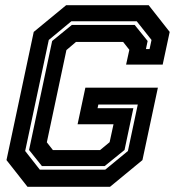

<svg xmlns="http://www.w3.org/2000/svg" viewBox="-20 -720 679 740"><path d="M86 0 5 -103 110 -597 235 -700H553L634 -597L607 -471H466L478.5 -528L454.5 -558.5H273L236 -527L160.5 -171.5L184 -141.5H365.5L402.5 -172L417.5 -241H279L309 -382H588.5L529 -103L404 0ZM133.5 -66H385.5L473 -138L511 -317H359L356 -303H494L460 -142L383.5 -80H141.5L92 -142L181 -562L257 -624H499L549 -562L542.5 -531H556.5L564 -566L507 -638H255L168 -566L77 -138Z"/></svg>

Font: Tourney Thin
Style: Bold Italic
Weight: 700
Italic angle: -12°
Version: Version 1.015